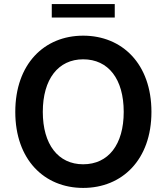

<svg xmlns="http://www.w3.org/2000/svg" viewBox="-20 -912 817 942"><path d="M388 10C579 10 723 -128 723 -363C723 -599 579 -737 388 -737C197 -737 55 -598 55 -363C55 -129 197 10 388 10ZM190 -363C190 -524 266 -621 388 -621C512 -621 587 -524 587 -363C587 -203 512 -106 388 -106C265 -106 190 -204 190 -363ZM234 -826H543V-892H234Z"/></svg>

Font: Wafeq Semi Bold
Style: Regular
Weight: 600
Designer: Rasmus Andersson & Azza Alameddine
Foundry: Google & TypeTogether
Version: Version 3.000;January 28, 2025;FontCreator 15.0.0.3014 64-bi